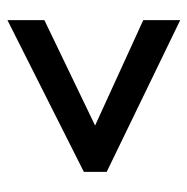

<svg xmlns="http://www.w3.org/2000/svg" viewBox="-14 -596 517 530"><g transform="rotate(-90 245.0 -331.5)"><path d="M454 -93V-195L163 -328L454 -468V-570L35 -359V-296Z"/></g></svg>

Font: Noto Sans Telugu Condensed SemiBold
Style: Regular
Weight: 600
Width: 3
Designer: Jelle Bosma - Monotype Design Team
Foundry: Monotype Imaging Inc.
Version: Version 2.005